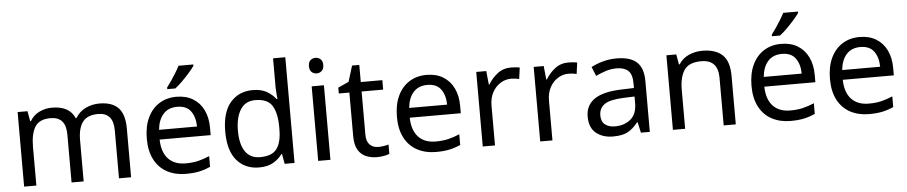

<svg xmlns="http://www.w3.org/2000/svg" viewBox="-43 -1066 6497 1375"><g transform="rotate(-5 3205.0 -378.0)"><path d="M673 -546Q764 -546 809 -499.5Q854 -453 854 -349V0H767V-345Q767 -472 658 -472Q580 -472 546.5 -427Q513 -382 513 -296V0H426V-345Q426 -472 316 -472Q235 -472 204 -422Q173 -372 173 -278V0H85V-536H156L169 -463H174Q199 -505 241.5 -525.5Q284 -546 332 -546Q458 -546 496 -456H501Q528 -502 574.5 -524Q621 -546 673 -546Z M1227 -546Q1296 -546 1345.5 -516Q1395 -486 1421.5 -431.5Q1448 -377 1448 -304V-251H1081Q1083 -160 1127.5 -112.5Q1172 -65 1252 -65Q1303 -65 1342.5 -74.5Q1382 -84 1424 -102V-25Q1383 -7 1343 1.5Q1303 10 1248 10Q1172 10 1113.5 -21Q1055 -52 1022.5 -113.5Q990 -175 990 -264Q990 -352 1019.5 -415Q1049 -478 1102.5 -512Q1156 -546 1227 -546ZM1226 -474Q1163 -474 1126.5 -433.5Q1090 -393 1083 -321H1356Q1355 -389 1324 -431.5Q1293 -474 1226 -474ZM1368 -756Q1356 -738 1331 -709.5Q1306 -681 1277.5 -652.5Q1249 -624 1225 -606H1167V-618Q1182 -637 1199.5 -663Q1217 -689 1234 -716.5Q1251 -744 1262 -766H1368Z M1774 10Q1674 10 1614 -59.5Q1554 -129 1554 -267Q1554 -405 1614.5 -475.5Q1675 -546 1775 -546Q1837 -546 1876.5 -523Q1916 -500 1941 -467H1947Q1946 -480 1943.5 -505.5Q1941 -531 1941 -546V-760H2029V0H1958L1945 -72H1941Q1917 -38 1877 -14Q1837 10 1774 10ZM1788 -63Q1873 -63 1907.5 -109.5Q1942 -156 1942 -250V-266Q1942 -366 1909 -419.5Q1876 -473 1787 -473Q1716 -473 1680.5 -416.5Q1645 -360 1645 -265Q1645 -169 1680.5 -116Q1716 -63 1788 -63Z M2244 -737Q2264 -737 2279.5 -723.5Q2295 -710 2295 -681Q2295 -653 2279.5 -639Q2264 -625 2244 -625Q2222 -625 2207 -639Q2192 -653 2192 -681Q2192 -710 2207 -723.5Q2222 -737 2244 -737ZM2287 -536V0H2199V-536Z M2636 -62Q2656 -62 2677 -65.5Q2698 -69 2711 -73V-6Q2697 1 2671 5.5Q2645 10 2621 10Q2579 10 2543.5 -4.5Q2508 -19 2486 -55Q2464 -91 2464 -156V-468H2388V-510L2465 -545L2500 -659H2552V-536H2707V-468H2552V-158Q2552 -109 2575.5 -85.5Q2599 -62 2636 -62Z M3025 -546Q3094 -546 3143.5 -516Q3193 -486 3219.5 -431.5Q3246 -377 3246 -304V-251H2879Q2881 -160 2925.5 -112.5Q2970 -65 3050 -65Q3101 -65 3140.5 -74.5Q3180 -84 3222 -102V-25Q3181 -7 3141 1.5Q3101 10 3046 10Q2970 10 2911.5 -21Q2853 -52 2820.5 -113.5Q2788 -175 2788 -264Q2788 -352 2817.5 -415Q2847 -478 2900.5 -512Q2954 -546 3025 -546ZM3024 -474Q2961 -474 2924.5 -433.5Q2888 -393 2881 -321H3154Q3153 -389 3122 -431.5Q3091 -474 3024 -474Z M3632 -546Q3647 -546 3664.5 -544.5Q3682 -543 3695 -540L3684 -459Q3671 -462 3655.5 -464Q3640 -466 3626 -466Q3585 -466 3549 -443.5Q3513 -421 3491.5 -380.5Q3470 -340 3470 -286V0H3382V-536H3454L3464 -438H3468Q3494 -482 3535 -514Q3576 -546 3632 -546Z M4045 -546Q4060 -546 4077.5 -544.5Q4095 -543 4108 -540L4097 -459Q4084 -462 4068.5 -464Q4053 -466 4039 -466Q3998 -466 3962 -443.5Q3926 -421 3904.5 -380.5Q3883 -340 3883 -286V0H3795V-536H3867L3877 -438H3881Q3907 -482 3948 -514Q3989 -546 4045 -546Z M4391 -545Q4489 -545 4536 -502Q4583 -459 4583 -365V0H4519L4502 -76H4498Q4463 -32 4424.5 -11Q4386 10 4318 10Q4245 10 4197 -28.5Q4149 -67 4149 -149Q4149 -229 4212 -272.5Q4275 -316 4406 -320L4497 -323V-355Q4497 -422 4468 -448Q4439 -474 4386 -474Q4344 -474 4306 -461.5Q4268 -449 4235 -433L4208 -499Q4243 -518 4291 -531.5Q4339 -545 4391 -545ZM4417 -259Q4317 -255 4278.5 -227Q4240 -199 4240 -148Q4240 -103 4267.5 -82Q4295 -61 4338 -61Q4406 -61 4451 -98.5Q4496 -136 4496 -214V-262Z M5007 -546Q5103 -546 5152 -499.5Q5201 -453 5201 -349V0H5114V-343Q5114 -472 4994 -472Q4905 -472 4871 -422Q4837 -372 4837 -278V0H4749V-536H4820L4833 -463H4838Q4864 -505 4910 -525.5Q4956 -546 5007 -546Z M5574 -546Q5643 -546 5692.5 -516Q5742 -486 5768.5 -431.5Q5795 -377 5795 -304V-251H5428Q5430 -160 5474.5 -112.5Q5519 -65 5599 -65Q5650 -65 5689.5 -74.5Q5729 -84 5771 -102V-25Q5730 -7 5690 1.5Q5650 10 5595 10Q5519 10 5460.5 -21Q5402 -52 5369.5 -113.5Q5337 -175 5337 -264Q5337 -352 5366.5 -415Q5396 -478 5449.5 -512Q5503 -546 5574 -546ZM5573 -474Q5510 -474 5473.5 -433.5Q5437 -393 5430 -321H5703Q5702 -389 5671 -431.5Q5640 -474 5573 -474ZM5715 -756Q5703 -738 5678 -709.5Q5653 -681 5624.5 -652.5Q5596 -624 5572 -606H5514V-618Q5529 -637 5546.5 -663Q5564 -689 5581 -716.5Q5598 -744 5609 -766H5715Z M6138 -546Q6207 -546 6256.5 -516Q6306 -486 6332.5 -431.5Q6359 -377 6359 -304V-251H5992Q5994 -160 6038.5 -112.5Q6083 -65 6163 -65Q6214 -65 6253.5 -74.5Q6293 -84 6335 -102V-25Q6294 -7 6254 1.5Q6214 10 6159 10Q6083 10 6024.5 -21Q5966 -52 5933.5 -113.5Q5901 -175 5901 -264Q5901 -352 5930.5 -415Q5960 -478 6013.5 -512Q6067 -546 6138 -546ZM6137 -474Q6074 -474 6037.5 -433.5Q6001 -393 5994 -321H6267Q6266 -389 6235 -431.5Q6204 -474 6137 -474Z"/></g></svg>

Font: Noto Sans Lao
Style: Regular
Weight: 400
Designer: Monotype Design Team
Foundry: Monotype Imaging Inc.
Version: Version 2.003; ttfautohint (v1.8.4.7-5d5b)